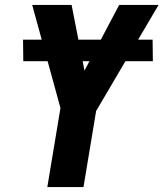

<svg xmlns="http://www.w3.org/2000/svg" viewBox="-20 -755 660 775"><path d="M171 0 224 -319 110 -735H269L321 -470L461 -735H620L368 -307L317 0ZM74 -508 73 -595H596L597 -508Z"/></svg>

Font: Iosevka Heavy Extended
Style: Italic
Weight: 900
Width: 7
Italic angle: -9°
Monospace: yes
Designer: Belleve Invis
Foundry: Belleve Invis
Version: Version 32.5.0; ttfautohint (v1.8.4)